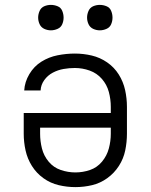

<svg xmlns="http://www.w3.org/2000/svg" viewBox="-20 -757 616 785"><path d="M288 8Q323 8 356.5 0Q390 -8 418.5 -28.5Q447 -49 466 -78.5Q485 -108 492 -142Q499 -176 499 -210V-320Q499 -355 491.5 -389Q484 -423 465.5 -452.5Q447 -482 418 -502Q389 -522 355 -530Q321 -538 286 -538Q251 -538 215.5 -531Q180 -524 149.5 -505Q119 -486 100 -454Q81 -422 79 -387H146Q147 -410 161 -429.5Q175 -449 196 -460Q217 -471 240 -475Q263 -479 286 -479Q317 -479 346.5 -468.5Q376 -458 396.5 -434.5Q417 -411 425 -381Q433 -351 433 -320V-295H77V-210Q77 -176 84.5 -142Q92 -108 110.5 -78.5Q129 -49 157.5 -28.5Q186 -8 220 0Q254 8 288 8ZM288 -52Q258 -52 228.5 -62Q199 -72 179 -96Q159 -120 151.5 -150Q144 -180 144 -210V-235H433V-210Q433 -180 425 -150Q417 -120 397 -96Q377 -72 348 -62Q319 -52 288 -52ZM388 -633Q402 -633 415.5 -639Q429 -645 434.5 -658Q440 -671 440 -685Q440 -699 434.5 -712.5Q429 -726 415.5 -731.5Q402 -737 388 -737Q374 -737 361 -731.5Q348 -726 342 -712.5Q336 -699 336 -685Q336 -671 342 -658Q348 -645 361 -639Q374 -633 388 -633ZM188 -633Q202 -633 215.5 -639Q229 -645 234.5 -658Q240 -671 240 -685Q240 -699 234.5 -712.5Q229 -726 215.5 -731.5Q202 -737 188 -737Q174 -737 161 -731.5Q148 -726 142 -712.5Q136 -699 136 -685Q136 -671 142 -658Q148 -645 161 -639Q174 -633 188 -633Z"/></svg>

Font: Iosevka Sparkle Light
Style: Regular
Weight: 300
Designer: Belleve Invis
Foundry: Belleve Invis
Version: Version 4.5.0; ttfautohint (v1.8.3)